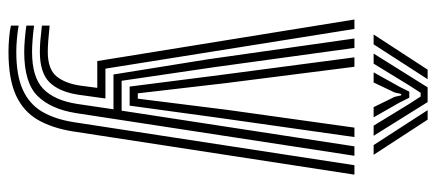

<svg xmlns="http://www.w3.org/2000/svg" viewBox="-305 -506 1018 448"><g transform="rotate(90 204.0 -282.0)"><path d="M101 207.2Q85.2 207.2 67.4 205.6Q49.5 204 39.8 201.5V183.5Q53.2 186 70.5 187.5Q87.8 189 101 189Q155.5 189 189 174Q222.5 159 240.4 129Q258.2 99 265.2 54L365.5 -600H387.5L286.5 57.5Q278.8 105.5 259.4 139Q240 172.5 202.1 189.9Q164.2 207.2 101 207.2ZM101 134Q89.8 134 74.2 132.8Q58.8 131.5 39.8 129.2V111.2Q60 113.2 74.9 114.4Q89.8 115.5 101 115.5Q141 115.5 157.8 95.5Q174.5 75.5 179.8 39.5L185 0H122.5L25.5 -600H47.5L140.2 -19H209.8L201.2 43Q194.5 88.2 172.4 111.1Q150.2 134 101 134ZM101 170.5Q88.8 170.5 71.9 169.1Q55 167.8 39.8 165.5V147.5Q57 149.8 73.1 151Q89.2 152.2 101 152.2Q160.2 152.2 187.2 126.2Q214.2 100.2 222.5 46.8L235 -37.8H153.8L118.5 -257.2L69.8 -600H91.8L136.8 -272.5L168.5 -56.8H238.2L321.5 -600H343.5L243.8 50.2Q234.5 108.5 203.8 139.5Q173 170.5 101 170.5ZM182 -75.5 155 -287.2 113.8 -600H135.8L173.8 -301L197.8 -94.5H210.2L236.5 -304.5L277.8 -600H299.8L254.8 -282.5L226.5 -75.5ZM60.5 -644.8 142.5 -770.8H164.8L83.5 -644.8ZM105 -644.8 183.8 -770.8H218.2L296.8 -644.8H273.2L223 -727L205.2 -754.5H196.5L178.8 -727L128.5 -644.8ZM148.8 -644.8 183 -706.2 193.8 -728H208L218.8 -706.2L253.8 -644.8H230L206 -693.8L202.5 -709.2H199.2L195.8 -693.8L172.5 -644.8ZM318.5 -644.8 237 -770.8H259.2L341.2 -644.8Z"/></g></svg>

Font: Big Shoulders Inline Display Thin
Style: Bold
Weight: 700
Version: Version 2.002